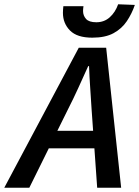

<svg xmlns="http://www.w3.org/2000/svg" viewBox="-76 -877 650 897"><path d="M241 -365 192 -266H359L352 -365Q349 -415 345.5 -465Q342 -515 340 -568H336Q312 -515 289.5 -465.5Q267 -416 241 -365ZM-56 0 292 -654H420L490 0H378L365 -184H152L61 0ZM355 -701Q284 -701 251 -734.5Q218 -768 218 -817Q218 -824 218.5 -831.5Q219 -839 220 -848H314Q313 -840 312.5 -835.5Q312 -831 312 -826Q312 -804 326 -788.5Q340 -773 374 -773Q411 -773 437 -796.5Q463 -820 476 -857L554 -854Q540 -813 516.5 -778Q493 -743 454.5 -722Q416 -701 355 -701Z"/></svg>

Font: Source Sans 3 Semibold
Style: Italic
Weight: 600
Italic angle: -11°
Designer: Paul D. Hunt
Foundry: Adobe
Version: Version 3.052;hotconv 1.1.0;makeotfexe 2.6.0